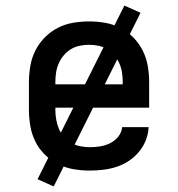

<svg xmlns="http://www.w3.org/2000/svg" viewBox="-20 -605 640 690"><path d="M303 8Q273 8 244 3Q215 -2 189 -15Q163 -28 141.5 -49Q120 -70 107 -96.5Q94 -123 89 -152Q84 -181 84 -210V-310Q84 -339 89 -368Q94 -397 107 -423Q120 -449 140.5 -470Q161 -491 187 -504.5Q213 -518 242 -523Q271 -528 300 -528Q329 -528 358 -523Q387 -518 413 -504.5Q439 -491 459.5 -470Q480 -449 493 -423Q506 -397 511 -368Q516 -339 516 -310V-218H179V-210Q179 -193 182 -175.5Q185 -158 191.5 -142.5Q198 -127 209.5 -113.5Q221 -100 236 -91.5Q251 -83 268 -79.5Q285 -76 303 -76Q321 -76 340 -79Q359 -82 376 -90.5Q393 -99 405 -114Q417 -129 419 -148H514Q513 -124 504 -101Q495 -78 479 -59Q463 -40 442.5 -26.5Q422 -13 399 -5.5Q376 2 351.5 5Q327 8 303 8ZM179 -302H421V-310Q421 -327 418.5 -344Q416 -361 409 -377Q402 -393 391 -406Q380 -419 365.5 -428Q351 -437 334 -440.5Q317 -444 300 -444Q283 -444 266 -440.5Q249 -437 234.5 -428Q220 -419 209 -406Q198 -393 191 -377Q184 -361 181.5 -344Q179 -327 179 -310ZM173 65 115 39 427 -585 485 -559Z"/></svg>

Font: Iosevka Etoile Medium
Style: Regular
Weight: 500
Designer: Belleve Invis
Foundry: Belleve Invis
Version: Version 22.1.2; ttfautohint (v1.8.4)